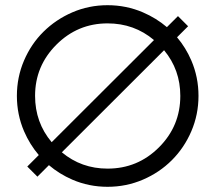

<svg xmlns="http://www.w3.org/2000/svg" viewBox="-20 -711 829 739"><path d="M744 -342C744 -390 734.8 -435.3 716.5 -478C702.2 -511.3 683.8 -541.1 661.4 -567.5L704 -610L665 -649L622.4 -606.5C595.2 -629.7 564.4 -648.7 530 -663.5C487.3 -681.8 442 -691 394 -691C346 -691 300.8 -681.8 258.5 -663.5C216.2 -645.2 179.2 -620.3 147.5 -589C115.8 -557.7 90.8 -520.7 72.5 -478C54.2 -435.3 45 -390 45 -342C45 -294 54.2 -248.7 72.5 -206C87.2 -171.9 106.1 -141.3 129.3 -114.2L85 -70L124 -31L168.3 -75.3C195.1 -52.5 225.1 -34 258.5 -19.5C300.8 -1.2 346 8 394 8C442 8 487.3 -1.2 530 -19.5C572.7 -37.8 609.8 -62.8 641.5 -94.5C673.2 -126.2 698.2 -163.3 716.5 -206C734.8 -248.7 744 -294 744 -342ZM218 -124.8 611.5 -517.7C653.2 -467.5 674 -408.9 674 -342C674 -264.7 646.7 -198.7 592 -144C537.3 -89.3 471.3 -62 394 -62C326.9 -62 268.2 -82.9 218 -124.8ZM178.9 -163.7C136.3 -214.3 115 -273.7 115 -342C115 -418.7 142.3 -484.3 197 -539C251.7 -593.7 317.3 -621 394 -621C462.4 -621 522 -599.6 572.7 -556.8Z"/></svg>

Font: GI
Style: Regular
Weight: 400
Designer: Alfredo Marco Pradil
Version: Version 1.01 2015